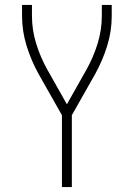

<svg xmlns="http://www.w3.org/2000/svg" viewBox="-20 -755 540 775"><path d="M230 0V-290L136 -456Q106 -510 87.5 -569.5Q69 -629 69 -691V-735H109V-691Q109 -634 126 -579Q143 -524 171 -474L250 -334L329 -474Q357 -524 374 -579Q391 -634 391 -691V-735H431V-691Q431 -629 412.5 -569.5Q394 -510 364 -456L270 -290V0Z"/></svg>

Font: Iosevka Term Curly Extralight
Style: Regular
Weight: 200
Designer: Belleve Invis
Foundry: Belleve Invis
Version: Version 32.3.0